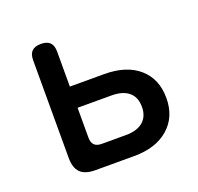

<svg xmlns="http://www.w3.org/2000/svg" viewBox="-103 -671 807 783"><g transform="rotate(-20 300.0 -280.0)"><path d="M183 0Q139 0 118.5 -20.5Q98 -41 98 -84V-508Q98 -535 111 -547.5Q124 -560 150 -560Q176 -560 189 -547.5Q202 -535 202 -508V-356H351Q447 -356 501.5 -308.5Q556 -261 556 -178Q556 -96 501 -48Q446 0 352 0ZM202 -135Q202 -113 212.5 -102.5Q223 -92 244 -92H349Q398 -92 424 -114.5Q450 -137 450 -178Q450 -220 424 -242Q398 -264 349 -264H202Z"/></g></svg>

Font: Maple Mono Normal NL Medium
Style: Regular
Weight: 500
Monospace: yes
Designer: subframe7536
Version: Version 7.000